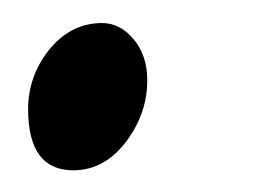

<svg xmlns="http://www.w3.org/2000/svg" viewBox="-20 -142 231 170"><path d="M110.4 -70.8Q110.4 -42.5 92.8 -18.1Q73.2 8.8 44.9 8.8Q4.9 8.8 4.9 -45.4Q4.9 -73.7 22.5 -96.7Q42 -121.6 70.3 -121.6Q86.4 -121.6 98.4 -107.2Q110.4 -92.8 110.4 -70.8Z"/></svg>

Font: Dai Banna SIL Book
Style: Oblique
Weight: 400
Italic angle: -11°
Designer: Victor Gaultney
Foundry: SIL International
Version: Version 2.000